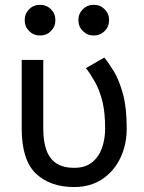

<svg xmlns="http://www.w3.org/2000/svg" viewBox="-20 -752 585 782"><path d="M156.2 -507.8H68.4V-228.5Q68.4 -100.6 126 -45.4Q183.6 9.8 282.2 9.8Q348.1 9.8 396.2 -22.2Q444.3 -54.2 470.2 -108.4Q496.1 -162.6 496.1 -228.5Q496.1 -314 480.7 -369.9Q465.3 -425.8 444.1 -460.7Q422.9 -495.6 404.8 -517.6L330.1 -474.6Q350.1 -448.2 367.9 -416.3Q385.7 -384.3 397 -339.4Q408.2 -294.4 408.2 -228.5Q408.2 -185.1 395 -148.4Q381.8 -111.8 354 -90.1Q326.2 -68.4 282.2 -68.4Q238.3 -68.4 210.4 -86.2Q182.6 -104 169.4 -139.6Q156.2 -175.3 156.2 -228.5ZM299.3 -669.9Q299.3 -643.6 317.4 -625.5Q335.4 -607.4 361.8 -607.4Q388.2 -607.4 406.2 -625.5Q424.3 -643.6 424.3 -669.9Q424.3 -696.3 406.2 -714.4Q388.2 -732.4 361.8 -732.4Q335.4 -732.4 317.4 -714.4Q299.3 -696.3 299.3 -669.9ZM80.6 -669.9Q80.6 -643.6 98.6 -625.5Q116.7 -607.4 143.1 -607.4Q169.4 -607.4 187.5 -625.5Q205.6 -643.6 205.6 -669.9Q205.6 -696.3 187.5 -714.4Q169.4 -732.4 143.1 -732.4Q116.7 -732.4 98.6 -714.4Q80.6 -696.3 80.6 -669.9Z"/></svg>

Font: Giphurs
Style: Regular
Weight: 400
Version: Version 2.010